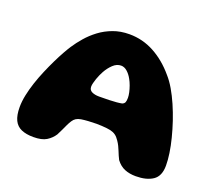

<svg xmlns="http://www.w3.org/2000/svg" viewBox="-108 -744 1014 907"><g transform="rotate(20 399.5 -290.0)"><path d="M654.1 20Q622.4 20 597.9 9.9Q573.5 -0.1 554.9 -24.9Q550 -33.9 545.8 -44Q541.5 -54.1 537.2 -64.8Q533 -75.4 527.5 -86.8Q522 -98.1 514.1 -109.4Q504.5 -124.1 493.4 -132.1Q482.2 -140.1 466.6 -143.6Q459.8 -145.4 448.1 -146.6Q436.4 -147.9 422.6 -148.7Q408.8 -149.5 395.8 -149.5Q376 -149.5 355.6 -148.1Q335.2 -146.8 319.8 -144.4Q304.9 -141.8 295.6 -135.9Q286.2 -130 279.4 -119.4Q272.6 -109.1 266.2 -95.6Q259.9 -82.1 253.2 -67.6Q246.6 -53 239 -38.9Q224.6 -16.9 201.7 -2.7Q178.8 11.5 136.1 11.5Q100 11.5 75.7 0.9Q51.4 -9.6 39.4 -34.2Q27.5 -58.8 27.5 -100.1Q27.5 -128.1 34.2 -160.4Q40.9 -192.6 52.2 -226.8Q63.6 -261 77.7 -294.1Q91.8 -327.2 106.3 -357.1Q120.9 -387 134.2 -410.8Q147.5 -434.6 157.2 -449.2Q174 -475 197.1 -501.6Q220.1 -528.2 249.9 -550.6Q279.6 -572.9 316.5 -586.6Q353.4 -600.4 398.1 -600.4Q464.9 -600.4 523.3 -568.7Q581.8 -537 629.6 -480.1Q649.1 -458.2 667.1 -427.6Q685 -396.9 700.8 -360.8Q716.6 -324.6 729.6 -286.1Q742.5 -247.6 752.1 -209.6Q761.8 -171.6 766.8 -137.5Q771.8 -103.4 771.8 -76Q771.8 -22.9 739.7 -1.4Q707.6 20 654.1 20ZM477.1 -281.1Q487.1 -285.2 490.2 -292.8Q493.4 -300.4 493.4 -315.4Q493.4 -326.6 490.1 -341.9Q486.8 -357.1 481 -373.2Q475.2 -389.4 467.8 -402.4Q457 -422.2 442.4 -434.9Q427.9 -447.6 411.5 -447.6Q389.8 -447.6 371.2 -429.9Q352.6 -412.1 340 -389.1Q335.5 -380.9 330.4 -369.9Q325.4 -358.9 321.3 -347.1Q317.2 -335.4 314.6 -324.6Q311.9 -313.9 311.9 -305.9Q311.9 -288.9 326.4 -281.8Q341 -274.6 362.8 -274.6Q390.9 -274.6 412.5 -275.3Q434.1 -276 450.2 -277.4Q466.4 -278.9 477.1 -281.1Z"/></g></svg>

Font: Gluten Thin
Style: Regular
Weight: 100
Designer: Tyler Finck
Foundry: Etcetera Type Company
Version: Version 1.300